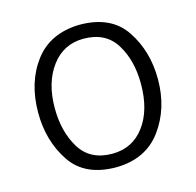

<svg xmlns="http://www.w3.org/2000/svg" viewBox="-104 -804 945 926"><g transform="rotate(-15 368.5 -341.0)"><path d="M69 -337Q69 -488 146 -590.5Q223 -693 371 -696Q528 -696 598.5 -590.5Q669 -485 669 -345Q669 -199 591.5 -93.5Q514 12 366 14Q209 14 139 -91.5Q69 -197 69 -337ZM152 -338Q152 -220 203 -137Q254 -54 364 -54Q465 -54 524.5 -133.5Q584 -213 584 -344Q584 -462 533 -544Q482 -626 372 -626Q272 -626 212 -545.5Q152 -465 152 -338Z"/></g></svg>

Font: Palanquin
Style: Regular
Weight: 400
Designer: Pria Ravichandran
Version: Version 1.0.4